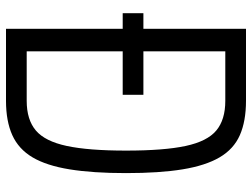

<svg xmlns="http://www.w3.org/2000/svg" viewBox="-120 -720 840 640"><g transform="rotate(90 300.0 -400.0)"><path d="M76 0V-800H316Q384 -800 430.5 -779.5Q477 -759 504.5 -712Q532 -665 544.5 -588.5Q557 -512 557 -400Q557 -289 544.5 -212Q532 -135 504.5 -88.5Q477 -42 430.5 -21Q384 0 316 0ZM24 -389V-458H296V-389ZM151 -18 95 -69H316Q379 -69 415 -99.5Q451 -130 466.5 -202.5Q482 -275 482 -400Q482 -527 466.5 -599Q451 -671 415 -701Q379 -731 316 -731H95L151 -783Z"/></g></svg>

Font: Victor Mono
Style: Regular
Weight: 400
Monospace: yes
Designer: Rune Bjørnerås
Version: Version 1.561;gftools[0.9.30]